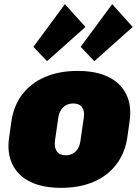

<svg xmlns="http://www.w3.org/2000/svg" viewBox="-20 -894 669 926"><path d="M275 12Q186 12 126.5 -17Q67 -46 40 -101Q13 -156 24 -231L35 -309Q46 -385 88 -439.5Q130 -494 198 -523Q266 -552 355 -552Q443 -552 502.5 -523Q562 -494 589 -439Q616 -384 605 -309L594 -231Q583 -156 541 -101Q499 -46 431.5 -17Q364 12 275 12ZM297 -145Q326 -145 345 -163.5Q364 -182 368 -215L384 -325Q389 -359 375.5 -377Q362 -395 333 -395Q314 -395 298.5 -386.5Q283 -378 273.5 -362.5Q264 -347 261 -325L245 -215Q241 -182 254.5 -163.5Q268 -145 297 -145ZM392 -764 207 -599 141 -668 293 -874ZM620 -764 435 -599 369 -668 521 -874Z"/></svg>

Font: Pathway Extreme Condensed Black
Style: Italic
Weight: 900
Width: 3
Italic angle: -8°
Version: Version 1.001;gftools[0.9.26]